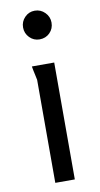

<svg xmlns="http://www.w3.org/2000/svg" viewBox="-84 -764 419 804"><g transform="rotate(-10 125.5 -362.5)"><path d="M185 -664Q185 -638 167.5 -620.5Q150 -603 124 -603Q99 -603 81.5 -621Q64 -639 64 -664Q64 -689 81.5 -707Q99 -725 124 -725Q149 -725 167 -707Q185 -689 185 -664ZM167 0H84V-438Q84 -439 81 -452.5Q78 -466 75 -480.5Q72 -495 72 -497H167Z"/></g></svg>

Font: Rosario
Style: Regular
Weight: 400
Designer: Hector Gatti
Foundry: Omnibus-Type
Version: Version 1.004